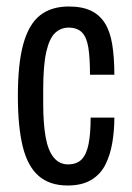

<svg xmlns="http://www.w3.org/2000/svg" viewBox="-20 -559 407 591"><path d="M188 12Q133 12 99 -17.5Q65 -47 50 -108Q35 -169 35 -263Q35 -364 52 -424.5Q69 -485 103.5 -512Q138 -539 192 -539Q233 -539 260 -526Q287 -513 303 -487.5Q319 -462 325.5 -422Q332 -382 332 -329H257Q257 -380 252 -412Q247 -444 232.5 -459Q218 -474 191 -474Q167 -474 149.5 -457.5Q132 -441 122.5 -399.5Q113 -358 113 -283V-240Q113 -179 120.5 -137Q128 -95 145.5 -74Q163 -53 189 -53Q216 -53 231 -68Q246 -83 252.5 -115Q259 -147 259 -197H332Q332 -156 325.5 -118.5Q319 -81 304 -51.5Q289 -22 260.5 -5Q232 12 188 12Z"/></svg>

Font: Archivo ExtraCondensed
Style: Regular
Weight: 400
Width: 2
Designer: Hector Gatti
Foundry: Omnibus-Type
Version: Version 2.001